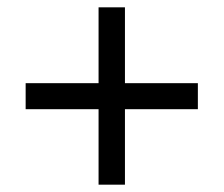

<svg xmlns="http://www.w3.org/2000/svg" viewBox="-20 -615 612 524"><path d="M321 -388V-595H249V-388H50V-317H249V-111H321V-317H520V-388Z"/></svg>

Font: Noto Sans Brahmi
Style: Regular
Weight: 400
Designer: Monotype Design Team
Foundry: Monotype Imaging Inc.
Version: Version 2.004